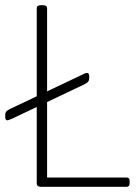

<svg xmlns="http://www.w3.org/2000/svg" viewBox="-20 -722 524 742"><path d="M8 -257Q5 -257 2.5 -260Q0 -263 0 -274Q0 -285 3.5 -290Q7 -295 19 -301L299 -434Q309 -439 312 -439.5Q315 -440 317 -440Q320 -440 322.5 -437Q325 -434 325 -423Q325 -413 321.5 -407.5Q318 -402 306 -396L26 -263Q16 -259 13 -258Q10 -257 8 -257ZM138 0Q122 0 122 -14V-690Q122 -696 126 -699Q130 -702 138 -702H146Q154 -702 158 -699Q162 -696 162 -690V-36H469Q481 -36 481 -22V-14Q481 0 469 0Z"/></svg>

Font: Asap Thin
Style: Regular
Weight: 250
Designer: Pablo Cosgaya
Foundry: Omnibus-Type
Version: Version 3.001